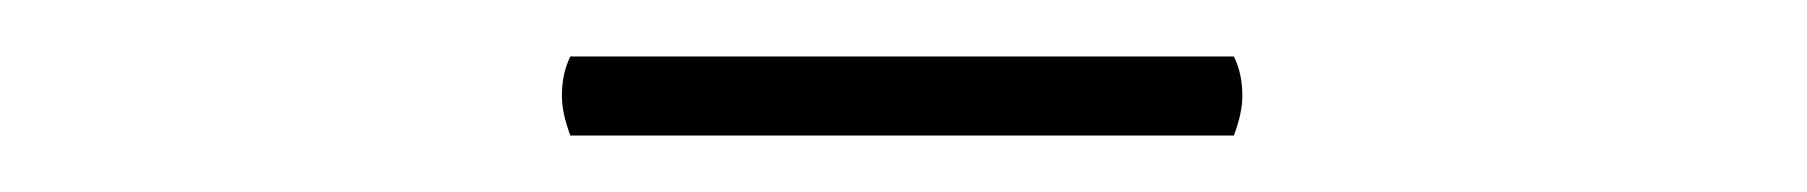

<svg xmlns="http://www.w3.org/2000/svg" viewBox="-20 -647 640 68"><path d="M417 -627Q420 -621 420 -613Q420 -607 417 -599H182Q179 -607 179 -613Q179 -621 182 -627Z"/></svg>

Font: Arima Madurai Thin
Style: Regular
Weight: 250
Designer: Joana Correia and Natanael Gama
Foundry: NDISCOVER
Version: Version 1.019; ttfautohint (v1.5) -l 7 -r 28 -G 50 -x 13 -D 